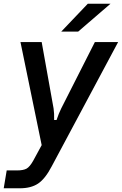

<svg xmlns="http://www.w3.org/2000/svg" viewBox="-37 -783 655 1032"><path d="M-17 229 -1 133H55Q88 133 105.5 123.5Q123 114 142 80L187 -3L73 -557H187L251 -200Q255 -174 254 -138H267Q279 -174 292 -200L473 -557H598L241 111Q206 178 168 203.5Q130 229 70 229ZM383 -613H292L435 -763H557Z"/></svg>

Font: Open Sauce Sans Medium Italic
Style: Regular
Weight: 500
Italic angle: -10°
Designer: Alfredo Marco Pradil
Foundry: Creative Sauce Fz LLC
Version: Version 1.477